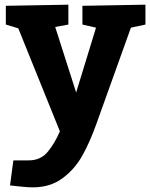

<svg xmlns="http://www.w3.org/2000/svg" viewBox="-20 -560 641 820"><path d="M4.9 -535.2 272 -540V-455.1L215.8 -444.8L305.2 -165L390.1 -441.9L332 -455.1V-535.2L601.1 -540V-455.1L539.1 -441.9L392.1 -32.2Q363.3 48.8 330.6 106.4Q297.9 164.1 245.8 202.1Q193.8 240.2 120.1 240.2Q99.1 240.2 66.2 236.6Q33.2 232.9 22.9 231.9L37.1 125H102.1Q153.8 125 183.8 88.4Q213.9 51.8 235.8 1L58.1 -439L4.9 -455.1Z"/></svg>

Font: Kadwa
Style: Regular
Weight: 400
Designer: Sol Matas
Foundry: Sol Matas
Version: Version 1.000;PS 001.000;hotconv 1.0.70;makeotf.lib2.5.58329